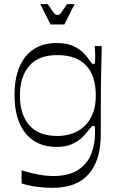

<svg xmlns="http://www.w3.org/2000/svg" viewBox="-20 -707 569 934"><path d="M235.7 206.7Q197 206.7 159.4 201.7Q121.9 196.7 85 185.3V121.6Q112.4 130.1 139.4 136.4Q166.3 142.6 191.1 145.9Q215.9 149.3 237.6 149.3Q312.4 149.3 357.4 121.2Q402.3 93.1 422.3 45.4Q442.3 -2.4 442.3 -62.3Q442.3 -80.7 441.3 -87.7Q440.3 -94.7 434.9 -94.7Q429.9 -94.7 424.6 -89.7Q419.3 -84.7 407.1 -68.6Q396.1 -54.4 377.3 -36.4Q358.4 -18.3 328.4 -5.3Q298.4 7.7 254.9 7.7Q158.7 7.7 104.6 -58.1Q50.6 -124 50.6 -244.7Q50.6 -364.6 103.9 -431.1Q157.3 -497.7 254.9 -497.7Q301 -497.7 331.4 -485.1Q361.9 -472.6 380.7 -454.6Q399.6 -436.6 409.7 -421.4Q421 -405.3 425.4 -400.3Q429.9 -395.3 434.9 -395.3Q440.3 -395.3 441.7 -402.8Q443.1 -410.3 443.1 -431Q443.1 -440.3 442.6 -454.3Q442 -468.3 440.9 -482.9H475.1Q474.1 -435.1 472.7 -381.5Q471.3 -327.9 470.9 -278.1Q470.4 -228.3 470.4 -191.3Q470.4 -162.9 470.4 -144.3Q470.4 -125.7 470.4 -106.4Q470.4 -87 470.4 -54.9Q470.4 72.4 411.7 139.6Q353 206.7 235.7 206.7ZM258 -45.6Q312.9 -45.6 355.2 -68Q397.6 -90.4 421.8 -134.1Q446 -177.7 446 -242.3Q446 -339.3 398.4 -389.1Q350.9 -439 258 -439Q167.7 -439 122.3 -386.6Q76.9 -334.1 76.9 -242.3Q76.9 -150.4 122.3 -98Q167.7 -45.6 258 -45.6ZM225.7 -588 176 -686.9H212.3Q230.1 -660.6 237.9 -649.5Q245.7 -638.4 249.9 -636.4Q254.1 -634.3 259.4 -634.3Q265.7 -634.3 269.4 -636.4Q273.1 -638.4 280.8 -649.5Q288.4 -660.6 305.9 -686.9H342.9L293.1 -588Z"/></svg>

Font: Ojuju ExtraLight
Style: Regular
Weight: 200
Designer: Chisaokwu Joboson, Mirko Velimirovic
Foundry: Udi Foundry
Version: Version 1.000